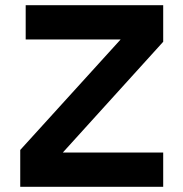

<svg xmlns="http://www.w3.org/2000/svg" viewBox="-20 -720 707 740"><path d="M79 -700H609V-559L222 -132H609V0H58V-142L445 -568H79Z"/></svg>

Font: NT Somic Bold
Style: Regular
Weight: 700
Designer: Ravid Balaliev — lead type designer, mastering
Michael Voronin — secret advisor, marketing
Ivan Kovalenko — best boy
Foundry: NT Type
Version: Version 0.7